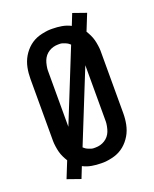

<svg xmlns="http://www.w3.org/2000/svg" viewBox="-153 -871 807 1007"><g transform="rotate(-20 250.0 -367.5)"><path d="M124 50 50 24 87 -68Q79 -81 72 -95.5Q65 -110 61 -125Q57 -140 54.5 -158Q52 -176 52 -187V-535Q52 -551 53.5 -566.5Q55 -582 58 -597Q61 -612 66.5 -627Q72 -642 80 -655.5Q88 -669 98 -681Q108 -693 120 -703Q132 -713 146 -720.5Q160 -728 175 -732.5Q190 -737 208 -740Q226 -743 237 -743H250Q276 -743 302 -738.5Q328 -734 351 -722L376 -785L450 -759L413 -667Q421 -654 428 -639.5Q435 -625 439 -610Q443 -595 445.5 -577Q448 -559 448 -549V-200Q448 -184 446.5 -168.5Q445 -153 442 -138Q439 -123 433.5 -108Q428 -93 420 -79.5Q412 -66 402 -54Q392 -42 380 -32Q368 -22 354 -14.5Q340 -7 325 -2.5Q310 2 292 5Q274 8 264 8H250Q224 8 198 3.5Q172 -1 149 -13ZM153 -231 314 -631Q309 -636 303 -640Q297 -644 288.5 -647.5Q280 -651 273 -653Q266 -655 261 -655H250Q236 -655 223 -651.5Q210 -648 198 -640.5Q186 -633 177.5 -622.5Q169 -612 164 -599.5Q159 -587 156 -571Q153 -555 153 -546ZM239 -80H250Q264 -80 277 -83.5Q290 -87 302 -94.5Q314 -102 322.5 -112.5Q331 -123 336 -135.5Q341 -148 344 -164Q347 -180 347 -189V-504L186 -104Q191 -99 197 -95Q203 -91 211.5 -87.5Q220 -84 227 -82Q234 -80 239 -80Z"/></g></svg>

Font: Iosevka Term Semibold
Style: Regular
Weight: 600
Monospace: yes
Designer: Belleve Invis
Foundry: Belleve Invis
Version: Version 31.4.0